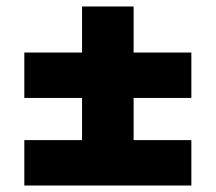

<svg xmlns="http://www.w3.org/2000/svg" viewBox="-20 -593 665 592"><path d="M55 -21V-161H233V-291H55V-431H233V-573H392V-431H570V-291H392V-161H570V-21Z"/></svg>

Font: Georama Extended
Style: Bold
Weight: 700
Width: 7
Designer: Jean-Baptiste Levee
Foundry: Production Type
Version: Version 1.000